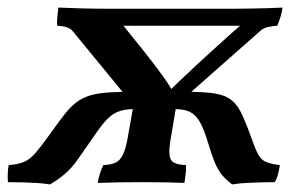

<svg xmlns="http://www.w3.org/2000/svg" viewBox="-59 -481 795 507"><path d="M324 -166 132 -400Q121 -412 92 -413Q91 -424 92.5 -437.5Q94 -451 95 -461Q120 -460 152 -459Q184 -458 216 -458H565Q586 -458 608 -458.5Q630 -459 650.5 -459.5Q671 -460 687 -461Q686 -451 682 -437.5Q678 -424 673 -413Q659 -412 648 -409.5Q637 -407 629 -400L364 -166ZM384 -236Q391 -244 407.5 -260Q424 -276 458.5 -308Q493 -340 552 -393L609 -443L618 -413H200L243 -443L287 -388Q327 -339 350 -308.5Q373 -278 384 -261.5Q395 -245 398 -236ZM73 6Q55 3 35.5 2Q16 1 -2.5 0.5Q-21 0 -38 0Q-39 -8 -38.5 -22.5Q-38 -37 -36 -45Q-10 -47 5.5 -54Q21 -61 35.5 -78Q50 -95 73 -127Q95 -158 111 -178.5Q127 -199 143 -211Q159 -223 179 -229Q199 -235 229 -237Q259 -239 304 -239L296 -193Q268 -193 250 -185Q232 -177 215.5 -157Q199 -137 175 -101Q160 -80 149.5 -64.5Q139 -49 128.5 -37.5Q118 -26 105.5 -16Q93 -6 73 6ZM199 2Q201 -10 205 -23Q209 -36 214 -45Q234 -46 246 -51.5Q258 -57 265.5 -72.5Q273 -88 278 -116L298 -229H411L392 -116Q387 -88 388.5 -72.5Q390 -57 400.5 -51.5Q411 -46 432 -45Q433 -37 431.5 -23.5Q430 -10 428 2Q407 1 379 0.5Q351 0 320 0Q289 0 256 0.5Q223 1 199 2ZM554 6Q532 -11 522 -26Q512 -41 505.5 -58.5Q499 -76 491 -102Q480 -139 469 -158.5Q458 -178 442.5 -185.5Q427 -193 401 -193L409 -239Q463 -239 494.5 -236Q526 -233 544.5 -222Q563 -211 575 -188.5Q587 -166 601 -127Q613 -93 621 -76.5Q629 -60 642 -54Q655 -48 680 -45Q679 -37 675.5 -22.5Q672 -8 666 0Q650 0 631 0.5Q612 1 592.5 2Q573 3 554 6Z"/></svg>

Font: Vollkorn Medium
Style: Italic
Weight: 500
Italic angle: -11°
Designer: Friedrich Althausen
Foundry: Friedrich Althausen
Version: Version 5.000